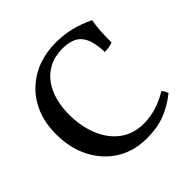

<svg xmlns="http://www.w3.org/2000/svg" viewBox="-178 -841 1007 1007"><g transform="rotate(-45 325.0 -338.0)"><path d="M357 9Q262 9 190 -35.5Q118 -80 76.5 -159.5Q35 -239 35 -343Q35 -429 63 -493Q91 -557 138.5 -600Q186 -643 246 -664Q306 -685 371 -685Q432 -685 485 -672Q538 -659 592 -633Q585 -598 583 -558.5Q581 -519 581 -478Q568 -473 553 -470.5Q538 -468 521 -468Q519 -536 501 -573Q483 -610 451.5 -624Q420 -638 378 -638Q319 -638 276.5 -615.5Q234 -593 207.5 -555.5Q181 -518 168.5 -470Q156 -422 156 -370Q156 -282 184.5 -211Q213 -140 268 -98.5Q323 -57 402 -57Q448 -57 496 -72Q544 -87 585 -113Q592 -108 597.5 -97.5Q603 -87 605 -79Q549 -35 491.5 -13Q434 9 357 9Z"/></g></svg>

Font: Vollkorn Medium
Style: Regular
Weight: 500
Designer: Friedrich Althausen
Foundry: Friedrich Althausen
Version: Version 5.000